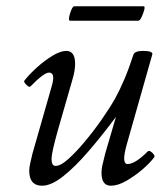

<svg xmlns="http://www.w3.org/2000/svg" viewBox="-20 -578 528 611"><path d="M114 13Q73 13 73 -35Q73 -44 76 -57.5Q79 -71 83 -88L145 -305Q157 -347 136 -347Q120 -347 77 -303Q73 -299 63.5 -308.5Q54 -318 58 -322Q72 -340 96 -362Q120 -384 146 -400Q172 -416 191 -416Q219 -416 219 -375Q219 -365 217 -352Q215 -339 208 -316L164 -163Q144 -92 144 -72Q144 -50 157 -50Q173 -50 197.5 -72Q222 -94 250 -127.5Q278 -161 303.5 -197.5Q329 -234 346 -264Q360 -289 375 -324Q390 -359 405 -405Q410 -416 435 -416Q465 -416 465 -406L383 -117Q366 -56 386 -56Q410 -56 450 -96Q455 -101 464.5 -92Q474 -83 471 -78Q458 -60 433.5 -39Q409 -18 382 -2.5Q355 13 333 13Q303 13 303 -28Q303 -39 305.5 -51Q308 -63 315 -90L349 -206Q305 -147 262 -97Q219 -47 181 -17Q143 13 114 13ZM203 -512Q198 -512 200 -523.5Q202 -535 207 -546.5Q212 -558 216 -558H437Q442 -558 439 -546.5Q436 -535 430.5 -523.5Q425 -512 420 -512Z"/></svg>

Font: Junicode
Style: Italic
Weight: 400
Italic angle: -11°
Designer: Peter S. Baker
Version: Version 2.100; ttfautohint (v1.8.4)